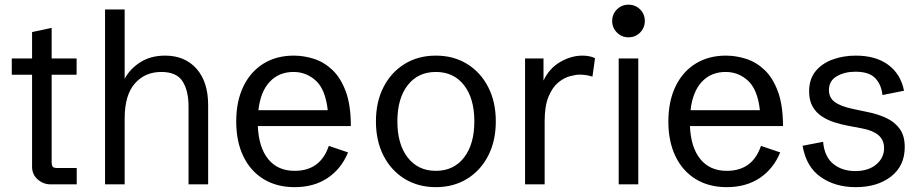

<svg xmlns="http://www.w3.org/2000/svg" viewBox="-20 -772 3856 804"><path d="M192.4 0Q161.1 0 137.7 -20.8Q114.3 -41.5 114.3 -73.2V-459H29.3V-527.3H114.3V-637.7L196.3 -655.3V-527.3H300.8V-459H196.3V-95.2Q196.3 -79.1 200.9 -73.7Q205.6 -68.4 220.7 -68.4H301.3V0Z M419.9 0V-732.4H502V-442.4Q524.9 -484.4 568.1 -511.7Q611.3 -539.1 671.4 -539.1Q754.4 -539.1 803 -484.1Q851.6 -429.2 851.6 -332V0H769.5V-325.7Q769.5 -392.6 744.4 -431.6Q719.2 -470.7 655.3 -470.7Q586.9 -470.7 544.4 -422.1Q502 -373.5 502 -275.9V0Z M1213.9 11.7Q1138.7 11.7 1083.7 -22Q1028.8 -55.7 999 -117.4Q969.2 -179.2 969.2 -263.2Q969.2 -347.7 999 -409.7Q1028.8 -471.7 1083 -505.4Q1137.2 -539.1 1210.4 -539.1Q1252.4 -539.1 1294.7 -525.6Q1336.9 -512.2 1371.8 -479.2Q1406.7 -446.3 1428 -388.9Q1449.2 -331.5 1449.2 -244.1H1059.6Q1063.5 -154.3 1103.3 -105.5Q1143.1 -56.6 1213.9 -56.6Q1321.8 -56.6 1356.9 -161.1L1437.5 -133.8Q1409.2 -64.9 1351.8 -26.6Q1294.4 11.7 1213.9 11.7ZM1209 -470.7Q1147.9 -470.7 1109.4 -429.4Q1070.8 -388.2 1062 -310.5H1352.5Q1342.8 -397.5 1302.7 -434.1Q1262.7 -470.7 1209 -470.7Z M1805.2 11.7Q1731 11.7 1674.3 -23.2Q1617.7 -58.1 1585.9 -120.1Q1554.2 -182.1 1554.2 -263.7Q1554.2 -345.2 1585.9 -407.2Q1617.7 -469.2 1674.3 -504.2Q1731 -539.1 1805.2 -539.1Q1879.4 -539.1 1936 -504.2Q1992.7 -469.2 2024.4 -407.2Q2056.2 -345.2 2056.2 -263.7Q2056.2 -182.1 2024.4 -120.1Q1992.7 -58.1 1936 -23.2Q1879.4 11.7 1805.2 11.7ZM1805.2 -56.6Q1879.9 -56.6 1923.1 -112.3Q1966.3 -168 1966.3 -263.7Q1966.3 -359.9 1923.1 -415.3Q1879.9 -470.7 1805.2 -470.7Q1730.5 -470.7 1687.3 -415.3Q1644 -359.9 1644 -263.7Q1644 -168 1687.3 -112.3Q1730.5 -56.6 1805.2 -56.6Z M2178.7 0V-527.3H2255.9V-434.6Q2280.3 -486.3 2326.2 -512.7Q2372.1 -539.1 2418.9 -539.1Q2433.1 -539.1 2446.5 -536.6Q2460 -534.2 2471.7 -528.3L2460.9 -451.2Q2434.1 -459.5 2407.7 -459.5Q2391.1 -459.5 2366.5 -452.9Q2341.8 -446.3 2317.6 -426.5Q2293.5 -406.7 2277.1 -367.7Q2260.7 -328.6 2260.7 -263.7V0Z M2570.8 0V-527.3H2652.8V0ZM2611.8 -615.7Q2583.5 -615.7 2563.5 -635.7Q2543.5 -655.8 2543.5 -684.1Q2543.5 -712.9 2563.5 -732.7Q2583.5 -752.4 2611.8 -752.4Q2640.6 -752.4 2660.4 -732.7Q2680.2 -712.9 2680.2 -684.1Q2680.2 -655.8 2660.4 -635.7Q2640.6 -615.7 2611.8 -615.7Z M3023.4 11.7Q2948.2 11.7 2893.3 -22Q2838.4 -55.7 2808.6 -117.4Q2778.8 -179.2 2778.8 -263.2Q2778.8 -347.7 2808.6 -409.7Q2838.4 -471.7 2892.6 -505.4Q2946.8 -539.1 3020 -539.1Q3062 -539.1 3104.2 -525.6Q3146.5 -512.2 3181.4 -479.2Q3216.3 -446.3 3237.5 -388.9Q3258.8 -331.5 3258.8 -244.1H2869.1Q2873 -154.3 2912.8 -105.5Q2952.6 -56.6 3023.4 -56.6Q3131.3 -56.6 3166.5 -161.1L3247.1 -133.8Q3218.8 -64.9 3161.4 -26.6Q3104 11.7 3023.4 11.7ZM3018.6 -470.7Q2957.5 -470.7 2918.9 -429.4Q2880.4 -388.2 2871.6 -310.5H3162.1Q3152.3 -397.5 3112.3 -434.1Q3072.3 -470.7 3018.6 -470.7Z M3563 11.7Q3477.5 11.7 3416.7 -30.8Q3356 -73.2 3340.8 -161.6L3426.8 -178.2Q3432.1 -116.2 3469 -85.9Q3505.9 -55.7 3561.5 -55.7Q3616.7 -55.7 3649.4 -83.5Q3682.1 -111.3 3682.1 -151.4Q3682.1 -185.5 3658.9 -205.6Q3635.7 -225.6 3591.8 -233.9L3527.8 -246.1Q3502 -251 3474.1 -259.8Q3446.3 -268.6 3422.1 -284.2Q3397.9 -299.8 3383.1 -325.2Q3368.2 -350.6 3368.2 -389.2Q3368.2 -440.9 3395.3 -473.9Q3422.4 -506.8 3467 -522.9Q3511.7 -539.1 3563.5 -539.1Q3647.9 -539.1 3700 -500.2Q3752 -461.4 3765.6 -392.1L3675.3 -374Q3670.4 -418.9 3644.5 -445.3Q3618.7 -471.7 3562 -471.7Q3516.6 -471.7 3483.9 -452.6Q3451.2 -433.6 3451.2 -395Q3451.2 -362.8 3475.8 -344.7Q3500.5 -326.7 3551.3 -315.9L3616.2 -302.2Q3657.2 -293.9 3691.9 -277.6Q3726.6 -261.2 3747.6 -232.4Q3768.6 -203.6 3768.6 -156.2Q3768.6 -77.6 3711.4 -33Q3654.3 11.7 3563 11.7Z"/></svg>

Font: Schibsted Grotesk
Style: Regular
Weight: 400
Designer: Bakken & Baeck AS, Henrik Kongsvoll
Foundry: Schibsted ASA
Version: Version 1.100; ttfautohint (v1.8.4.7-5d5b);gftools[0.9.25]